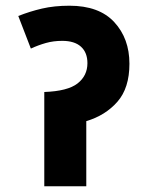

<svg xmlns="http://www.w3.org/2000/svg" viewBox="-20 -652 510 672"><path d="M223 -632Q327 -632 380 -574.5Q433 -517 433 -429Q433 -344 391 -296Q349 -248 282 -228V0H135V-330Q217 -333 251.5 -360Q286 -387 286 -431Q286 -468 263.5 -488.5Q241 -509 198 -509Q167 -509 140.5 -501.5Q114 -494 88 -482L44 -596Q84 -612 127 -622Q170 -632 223 -632Z"/></svg>

Font: Noto Sans Devanagari SemiCondensed ExtraBold
Style: Regular
Weight: 800
Width: 4
Designer: Jelle Bosma - Monotype Design Team
Foundry: Monotype Imaging Inc.
Version: Version 2.004; ttfautohint (v1.8.4.7-5d5b)